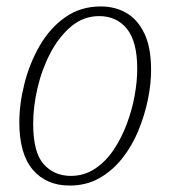

<svg xmlns="http://www.w3.org/2000/svg" viewBox="-20 -566 526 596"><path d="M196 10Q124 10 82 -39Q40 -88 40 -186Q40 -244 56 -307Q72 -370 103.5 -424.5Q135 -479 182.5 -512.5Q230 -546 293 -546Q337 -546 372 -526Q407 -506 428 -462.5Q449 -419 449 -349Q449 -305 439 -256.5Q429 -208 409.5 -160.5Q390 -113 359.5 -74.5Q329 -36 288.5 -13Q248 10 196 10ZM200 -20Q241 -20 274.5 -42Q308 -64 332.5 -100.5Q357 -137 373.5 -181Q390 -225 398 -269.5Q406 -314 406 -352Q406 -437 374 -476.5Q342 -516 288 -516Q239 -516 201 -484Q163 -452 136.5 -401.5Q110 -351 96.5 -293Q83 -235 83 -182Q83 -93 115.5 -56.5Q148 -20 200 -20Z"/></svg>

Font: Noto Serif SemiCondensed ExtraLight
Style: Italic
Weight: 200
Width: 4
Italic angle: -12°
Designer: Monotype Design Team
Foundry: Monotype Imaging Inc.
Version: Version 2.013